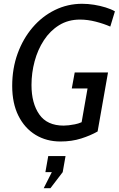

<svg xmlns="http://www.w3.org/2000/svg" viewBox="-20 -734 628 1015"><path d="M299.5 14Q225.5 14 168 -21Q110.5 -56 77.5 -121.8Q44.5 -187.5 44.5 -280Q44.5 -372 73.2 -451Q102 -530 152.5 -589Q203 -648 270.2 -681Q337.5 -714 414 -714Q445 -714 477.5 -708.8Q510 -703.5 539 -694.5Q568 -685.5 587.5 -674L563 -593.5Q529 -608.5 486.2 -619.5Q443.5 -630.5 403 -630.5Q340.5 -630.5 292.5 -600.8Q244.5 -571 212 -521.2Q179.5 -471.5 163 -410Q146.5 -348.5 146.5 -284.5Q146.5 -188 187.8 -129Q229 -70 316.5 -70Q341 -70 375.8 -76.8Q410.5 -83.5 439.5 -104L404.5 -48L450 -307.5L484 -266.5H359.5L375 -351H551L496 -39Q458.5 -17.5 409 -1.8Q359.5 14 299.5 14ZM246.5 261H211L254 176H220L235 91H326.5L311.5 176Z"/></svg>

Font: Cabin
Style: Italic
Weight: 400
Width: 4
Italic angle: -10°
Designer: Pablo Impallari
Foundry: Pablo Impallari. http://www.impallari.com Igino Marini. http://www.ikern.com
Version: Version 3.001